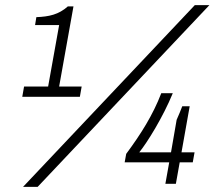

<svg xmlns="http://www.w3.org/2000/svg" viewBox="-20 -718 874 750"><path d="M70 12H127L798 -698H741ZM67 -340H292L299 -380H211L267 -693H245C209 -661 172 -653 122 -651L117 -620H211L168 -380H74ZM626 0H667L682 -84H733L740 -123H689L721 -303H692C686 -286 678 -269 670 -250L648 -123H524C555 -161 617 -261 655 -354H610C577 -268 530 -194 473 -117L467 -84H641Z"/></svg>

Font: Archivo Thin
Style: Italic
Weight: 100
Italic angle: -10°
Designer: Hector Gatti
Foundry: Omnibus-Type
Version: Version 2.001